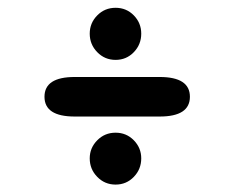

<svg xmlns="http://www.w3.org/2000/svg" viewBox="-20 -544 659 505"><path d="M97 -289.5Q97 -341.5 176.5 -341.5H400Q479.5 -341.5 479.5 -289.5Q479.5 -237.5 400 -237.5H176.5Q97 -237.5 97 -289.5ZM284 -58.5Q255.5 -58.5 235.8 -78.8Q216 -99 216 -127.5Q216 -155 235.8 -175Q255.5 -195 284 -195Q312.5 -195 332 -175Q351.5 -155 351.5 -127.5Q351.5 -99 332 -78.8Q312.5 -58.5 284 -58.5ZM284 -386.5Q255.5 -386.5 235.8 -406.8Q216 -427 216 -455.5Q216 -483.5 235.8 -503.5Q255.5 -523.5 284 -523.5Q312.5 -523.5 332 -503.5Q351.5 -483.5 351.5 -455.5Q351.5 -427 332 -406.8Q312.5 -386.5 284 -386.5Z"/></svg>

Font: Sono ExtraLight Monospace SemiBold
Style: Regular
Weight: 600
Version: Version 2.112